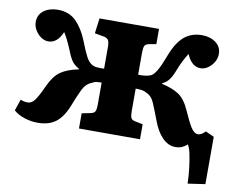

<svg xmlns="http://www.w3.org/2000/svg" viewBox="-75 -620 1088 883"><g transform="rotate(10 468.5 -179.0)"><path d="M853 163Q852 125 847.5 88.5Q843 52 837 24Q831 -4 822 -15Q814 -6 800 0.5Q786 7 768 7Q734 7 706.5 -21.5Q679 -50 662 -97Q642 -150 629.5 -178.5Q617 -207 591 -217Q584 -222 571.5 -224Q559 -226 542 -226V-121Q542 -98 546.5 -89Q551 -80 567 -77L602 -70V0H317V-71L357 -79Q373 -82 378 -91Q383 -100 383 -127V-226Q368 -226 358 -224.5Q348 -223 339 -217Q312 -207 297 -176.5Q282 -146 263 -97Q242 -43 209.5 -18Q177 7 125 7Q93 7 62.5 -3Q32 -13 12 -31L30 -84Q46 -77 63 -77Q81 -77 95 -94.5Q109 -112 134 -167Q156 -215 186 -236Q216 -257 270 -268V-270Q248 -282 236.5 -297.5Q225 -313 213 -344Q201 -373 192 -391Q183 -409 173 -425Q150 -370 108 -370Q90 -370 73.5 -381.5Q57 -393 46.5 -411Q36 -429 36 -449Q36 -482 62 -501.5Q88 -521 127 -521Q180 -521 212.5 -488.5Q245 -456 266 -404Q286 -353 298 -330.5Q310 -308 324 -300Q334 -293 349 -291.5Q364 -290 383 -291V-390Q383 -415 377.5 -424Q372 -433 358 -436L313 -444L322 -515H600V-444L567 -438Q551 -435 546.5 -425.5Q542 -416 542 -392V-291Q560 -290 577 -292.5Q594 -295 603 -300Q614 -306 627.5 -328.5Q641 -351 661 -404Q685 -466 718.5 -493.5Q752 -521 800 -521Q839 -521 865 -501.5Q891 -482 891 -449Q891 -429 880.5 -411Q870 -393 853.5 -381.5Q837 -370 819 -370Q777 -370 754 -425Q732 -392 713 -344Q702 -314 689.5 -297Q677 -280 657 -271V-269Q709 -257 738.5 -237Q768 -217 790 -167Q811 -119 826.5 -94Q842 -69 860 -69Q869 -69 877 -74Q885 -79 894 -88L934 -70V151Z"/></g></svg>

Font: Literata 12pt
Style: Bold
Weight: 700
Designer: Latin by Veronika Burian and Jose Scaglione. Greek by Irene Vlachou. Cyrillic by Vera Evstafieva.
Foundry: TypeTogether
Version: Version 3.002